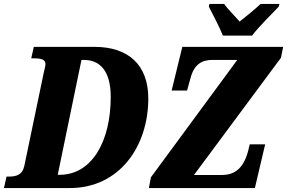

<svg xmlns="http://www.w3.org/2000/svg" viewBox="-42 -951 1452 971"><path d="M1085 -771H1233C1268 -818 1333 -880 1368 -918L1371 -931H1276C1254 -910 1201 -866 1170 -842C1149 -866 1106 -909 1092 -931H1017L1014 -918C1033 -880 1071 -809 1085 -771ZM-22 0H311C563 0 708 -212 708 -453C708 -623 607 -714 436 -714H129L116 -656H126C166 -656 188 -651 188 -626C188 -617 183 -602 179 -582L81 -112C71 -65 38 -58 3 -58H-9ZM711 0H1247L1299 -221H1221L1213 -188C1188 -92 1138 -66 1079 -66H939L1379 -659L1390 -714H880L826 -493H904L922 -558C941 -628 981 -648 1033 -648H1158L721 -54ZM260 -67H250L370 -648H382C466 -648 518 -589 518 -461C518 -235 422 -67 260 -67Z"/></svg>

Font: Noto Serif Condensed Black
Style: Italic
Weight: 900
Width: 3
Italic angle: -12°
Designer: Monotype Design Team
Foundry: Monotype Imaging Inc.
Version: Version 2.013